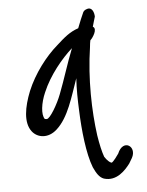

<svg xmlns="http://www.w3.org/2000/svg" viewBox="-52 -604 610 797"><g transform="rotate(-5 253.5 -206.0)"><path d="M358 -485C362 -498 366 -514 370 -526C370 -542 362 -569 339 -560C332 -558 327 -554 324 -549C318 -536 306 -508 297 -484C261 -472 237 -451 205 -422C155 -379 104 -312 75 -242C49 -177 38 -113 67 -75C89 -46 134 -39 171 -73C222 -119 244 -202 271 -278C268 -234 269 -187 271 -143C274 -61 284 37 307 96C319 122 330 140 349 147C402 163 440 119 459 94L472 72C498 25 442 -12 417 49L403 68C399 73 389 85 386 84L385 83H384C380 82 369 74 358 57C350 35 343 4 337 -34C323 -136 319 -270 339 -402C340 -413 341 -421 343 -430C352 -437 378 -475 358 -485ZM264 -404C240 -344 220 -277 197 -218C182 -178 147 -118 134 -120C133 -120 130 -120 126 -121C112 -140 118 -188 137 -231C166 -300 220 -365 264 -404Z"/></g></svg>

Font: Stray Cat
Style: ExBdCnObl
Weight: 800
Version: Version 1.0